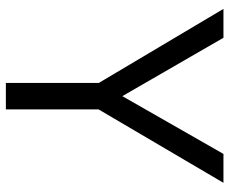

<svg xmlns="http://www.w3.org/2000/svg" viewBox="-82 -680 763 638"><g transform="rotate(90 299.0 -361.5)"><path d="M588 -723H492L300 -387L106 -723H10L256 -309V0H344V-308Z"/></g></svg>

Font: United Sans
Style: Regular
Weight: 400
Designer: Pablo Impallari, Rodrigo Fuenzalida (Modified by Dan O. Williams)
Version: Version 1.000;PS 001.000;hotconv 1.0.88;makeotf.lib2.5.64775